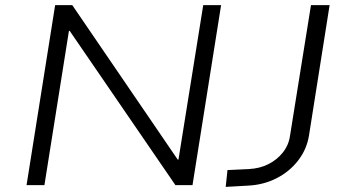

<svg xmlns="http://www.w3.org/2000/svg" viewBox="-20 -725 1361 752"><path d="M84 0 196 -705H263L676 -100H679L776 -705H846L734 0H667L253 -604H250L154 0ZM864 7 871 -59 956 -63Q997 -65 1031 -82Q1065 -99 1088 -128Q1111 -157 1116 -194L1198 -705H1271L1190 -193Q1181 -139 1147 -95.5Q1113 -52 1062.5 -26.5Q1012 -1 952 2Z"/></svg>

Font: Nunito Sans 7pt SemiExpanded Light
Style: Italic
Weight: 300
Width: 6
Italic angle: -9°
Designer: Vernon Adams
Foundry: Vernon Adams
Version: Version 3.101;gftools[0.9.27]